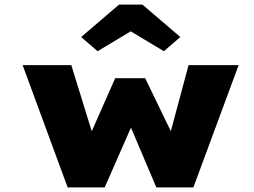

<svg xmlns="http://www.w3.org/2000/svg" viewBox="-20 -820 1112 840"><path d="M276 0 79 -535H292L390 -218L370 -220L484 -478H615L740 -220L720 -219L805 -535H1024L826 0H664L524 -330H583L438 0ZM407 -596 335 -658 501 -800H603L769 -658L697 -596L537 -692H567Z"/></svg>

Font: Lexend Tera Black
Style: Regular
Weight: 900
Version: Version 1.007